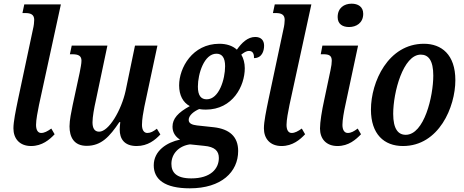

<svg xmlns="http://www.w3.org/2000/svg" viewBox="-20 -784 2522 1044"><path d="M149 10C209 10 250 -25 277 -54L259 -85C238 -70 221 -61 204 -61C186 -61 176 -77 176 -105C176 -132 185 -179 192 -213L311 -760H112L102 -713H118C147 -713 166 -705 166 -676C166 -664 164 -644 159 -624L78 -243C65 -180 53 -122 53 -86C53 -31 86 10 149 10Z M723 10C784 10 824 -23 852 -53L833 -84C813 -69 799 -61 781 -61C763 -61 752 -77 752 -105C752 -135 759 -174 765 -204L836 -536H714L663 -290C640 -185 572 -68 519 -68C492 -68 483 -90 483 -119C483 -148 492 -198 501 -237L564 -536H370L360 -489H373C407 -489 423 -480 423 -454C423 -438 418 -414 413 -388L375 -212C368 -177 358 -131 358 -97C358 -40 381 9 451 9C531 9 576 -41 629 -120H634C632 -104 631 -90 631 -79C631 -31 654 10 723 10Z M1012 240C1184 240 1275 151 1275 37C1275 -42 1227 -82 1144 -92L1051 -102C1026 -105 1006 -112 1006 -132C1006 -157 1035 -179 1063 -191C1073 -189 1086 -188 1099 -188C1246 -188 1311 -317 1311 -413C1311 -441 1304 -467 1292 -487C1305 -497 1318 -507 1334 -507C1354 -507 1362 -492 1361 -468C1404 -468 1416 -506 1416 -536C1416 -563 1401 -583 1368 -583C1327 -583 1295 -552 1268 -514C1244 -536 1210 -546 1173 -546C1026 -546 954 -415 954 -320C954 -266 975 -227 1012 -207C948 -172 918 -139 918 -95C918 -61 937 -38 959 -25C887 -10 816 36 816 115C816 191 875 240 1012 240ZM1104 -244C1074 -244 1056 -263 1056 -313C1056 -383 1090 -492 1157 -492C1187 -492 1204 -471 1204 -424C1204 -353 1171 -244 1104 -244ZM1020 186C937 186 912 152 912 107C912 51 954 9 1013 1L1090 9C1148 14 1170 37 1170 75C1170 133 1126 186 1020 186Z M1511 10C1571 10 1612 -25 1639 -54L1621 -85C1600 -70 1583 -61 1566 -61C1548 -61 1538 -77 1538 -105C1538 -132 1547 -179 1554 -213L1673 -760H1474L1464 -713H1480C1509 -713 1528 -705 1528 -676C1528 -664 1526 -644 1521 -624L1440 -243C1427 -180 1415 -122 1415 -86C1415 -31 1448 10 1511 10Z M1878 -637C1916 -637 1955 -658 1955 -709C1955 -748 1926 -764 1892 -764C1851 -764 1816 -741 1816 -691C1816 -653 1843 -637 1878 -637ZM1815 10C1876 10 1915 -25 1943 -54L1925 -85C1905 -70 1889 -61 1871 -61C1853 -61 1842 -77 1842 -105C1842 -132 1850 -177 1858 -213L1927 -536H1733L1724 -489H1738C1769 -489 1784 -482 1784 -454C1784 -442 1782 -424 1777 -402L1743 -241C1730 -182 1720 -120 1720 -85C1720 -30 1753 10 1815 10Z M2171 10C2367 10 2456 -203 2456 -348C2456 -488 2380 -546 2285 -546C2091 -546 1997 -339 1997 -188C1997 -55 2068 10 2171 10ZM2186 -51C2145 -51 2118 -83 2118 -165C2118 -282 2172 -487 2268 -487C2310 -487 2336 -455 2336 -373C2336 -261 2287 -51 2186 -51Z"/></svg>

Font: Noto Serif Condensed SemiBold
Style: Italic
Weight: 600
Width: 3
Italic angle: -12°
Designer: Monotype Design Team
Foundry: Monotype Imaging Inc.
Version: Version 2.014